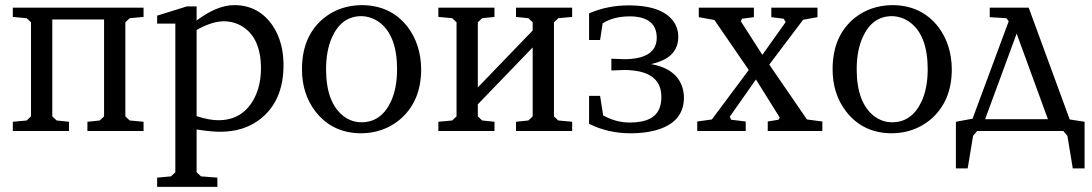

<svg xmlns="http://www.w3.org/2000/svg" viewBox="-20 -511 4261 749"><path d="M30 0V-36L84 -41L101 -57V-424L84 -440L30 -445V-481H540V-445L486 -440L469 -424V-57L486 -41L540 -36V0H321V-36L369 -41L386 -57V-435H184V-57L201 -41L249 -36V0Z M593 182 647 177 664 161V-419H593V-450L709 -486H747V-431Q827 -491 894 -491Q990 -491 1045 -409Q1086 -346 1086 -257Q1086 -115 992 -44Q929 3 840 3Q802 3 747 -6V161L764 177L828 182V218H593ZM747 -58Q795 -42 832 -42Q924 -42 969 -122Q998 -174 998 -244Q998 -363 925 -408Q892 -428 852 -428Q805 -427 747 -394Z M1158 -241Q1158 -371 1244 -441Q1306 -490 1390 -491Q1505 -491 1571 -405Q1622 -337 1623 -241Q1623 -114 1538 -43Q1475 8 1390 9Q1276 9 1210 -77Q1158 -145 1158 -241ZM1252 -241Q1252 -111 1320 -58Q1352 -34 1390 -34Q1467 -34 1505 -115Q1529 -167 1529 -241Q1529 -372 1460 -424Q1428 -447 1390 -448Q1312 -448 1275 -365Q1252 -313 1252 -241Z M1690 0V-36L1744 -41L1761 -57V-424L1744 -440L1690 -445V-481H1909V-445L1861 -440L1844 -424V-170L2058 -392V-424L2041 -440L1993 -445V-481H2212V-445L2158 -440L2141 -424V-57L2158 -41L2212 -36V0H1993V-36L2041 -41L2058 -57V-326L1844 -104V-57L1861 -41L1909 -36V0Z M2278 -28V-137H2321L2333 -61Q2382 -33 2437 -33Q2537 -33 2555 -96Q2560 -112 2560 -133Q2560 -224 2450 -236Q2434 -238 2417 -238L2365 -236V-282L2416 -280Q2541 -281 2542 -363Q2542 -442 2447 -447Q2439 -447 2431 -447Q2372 -446 2331 -420L2321 -355H2278V-459Q2350 -490 2432 -490Q2573 -490 2614 -417Q2626 -394 2626 -368Q2626 -294 2545 -268Q2533 -264 2520 -261Q2619 -243 2642 -170Q2648 -151 2648 -130Q2648 -32 2535 -2Q2493 9 2440 9Q2352 9 2278 -28Z M2700 0V-37L2757 -45L2901 -238L2767 -433L2706 -444V-481H2921V-444L2875 -438L2870 -428L2954 -297L3045 -425L3037 -438L2989 -444V-481H3169V-444L3113 -434L2981 -259L3128 -45L3188 -37V0H2975V-37L3017 -44L3022 -52L2929 -201L2827 -56L2832 -44L2889 -37V0Z M3228 -241Q3228 -371 3314 -441Q3376 -490 3460 -491Q3575 -491 3641 -405Q3692 -337 3693 -241Q3693 -114 3608 -43Q3545 8 3460 9Q3346 9 3280 -77Q3228 -145 3228 -241ZM3322 -241Q3322 -111 3390 -58Q3422 -34 3460 -34Q3537 -34 3575 -115Q3599 -167 3599 -241Q3599 -372 3530 -424Q3498 -447 3460 -448Q3382 -448 3345 -365Q3322 -313 3322 -241Z M3709 -36 3774 -48 3915 -428 3906 -440 3841 -444V-481H3993L4153 -45L4211 -36V146H4165L4144 19L4128 0H3792L3776 19L3755 146H3709ZM3823 -46H4068L3946 -380Z"/></svg>

Font: Khartiya
Style: Regular
Weight: 500
Version: Version 1.0.1